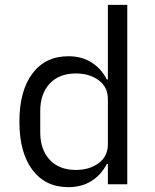

<svg xmlns="http://www.w3.org/2000/svg" viewBox="-20 -760 640 792"><path d="M425 -84H421Q396 -37 356 -12.5Q316 12 262 12Q167 12 113.5 -59.5Q60 -131 60 -258Q60 -385 113.5 -456.5Q167 -528 262 -528Q316 -528 356 -503.5Q396 -479 421 -432H425V-740H505V0H425ZM425 -165V-351Q425 -401 387 -429Q349 -457 293 -457Q224 -457 185 -415Q146 -373 146 -302V-214Q146 -143 185 -101Q224 -59 293 -59Q349 -59 387 -87Q425 -115 425 -165Z"/></svg>

Font: iA Writer Quattro V
Style: Regular
Weight: 400
Designer: Mike Abbink, Paul van der Laan, Pieter van Rosmalen, Oliver Reichenstein
Foundry: Information Architects Inc.
Version: Version 2.000